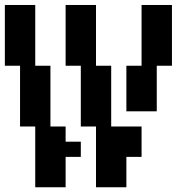

<svg xmlns="http://www.w3.org/2000/svg" viewBox="-20 -708 790 790"><path d="M437.5 62.5H375V0V-62.5V-125V-187.5H312.5V-250V-312.5V-375V-437.5H250V-500V-562.5V-625V-687.5H312.5H375V-625V-562.5V-500V-437.5H437.5V-375V-312.5V-250V-187.5H500H562.5V-125V-62.5H500V0V62.5ZM187.5 62.5H125V0V-62.5V-125V-187.5H62.5V-250V-312.5V-375V-437.5H0V-500V-562.5V-625V-687.5H62.5H125V-625V-562.5V-500V-437.5H187.5V-375V-312.5V-250V-187.5H250V-125H312.5V-62.5H250V0V62.5ZM562.5 -250H500V-312.5V-375V-437.5H562.5V-500V-562.5V-625V-687.5H625H687.5V-625V-562.5V-500V-437.5H625V-375V-312.5V-250Z"/></svg>

Font: PixelArmy
Style: Medium
Weight: 500
Version: Version 001.000